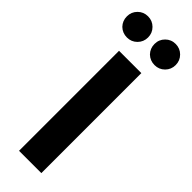

<svg xmlns="http://www.w3.org/2000/svg" viewBox="-311 -935 949 949"><g transform="rotate(45 163.5 -460.5)"><path d="M86 -699H242V0H86ZM14 -794Q-7 -816 -7 -847Q-7 -878 14.5 -899.5Q36 -921 67 -921Q98 -921 119.5 -899.5Q141 -878 141 -847Q141 -816 119.5 -794.5Q98 -773 67 -773Q36 -773 14 -794ZM207 -794Q186 -816 186 -847Q186 -878 207.5 -899.5Q229 -921 260 -921Q291 -921 312.5 -899.5Q334 -878 334 -847Q334 -816 312.5 -794.5Q291 -773 260 -773Q229 -773 207 -794Z"/></g></svg>

Font: Montserrat_am3
Style: Bold
Weight: 700
Designer: Julieta Ulanovsky
Foundry: Julieta Ulanovsky. Armenina letters added by Vahan Hovhannisyan
Version: Version 2.001